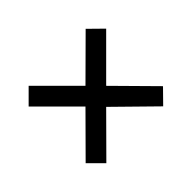

<svg xmlns="http://www.w3.org/2000/svg" viewBox="-101 -740 774 774"><g transform="rotate(-45 286.0 -353.0)"><path d="M448 -574 507 -516 344 -353 505 -190 448 -132 284 -293 124 -132 65 -191 226 -353 64 -515 123 -574 285 -412Z"/></g></svg>

Font: Noto Sans Adlam Unjoined Medium
Style: Regular
Weight: 500
Version: Version 3.001